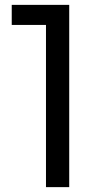

<svg xmlns="http://www.w3.org/2000/svg" viewBox="-20 -765 448 785"><path d="M168 0C168 0 168 -663 168 -663C168 -663 28 -663 28 -663C28 -663 28 -745 28 -745C28 -745 263 -745 263 -745C263 -745 263 0 263 0C263 0 168 0 168 0Z"/></svg>

Font: Preevio_Regular
Style: Regular
Weight: 500
Designer: Gumpita Rahayu
Foundry: Tokotype Studio
Version: ""